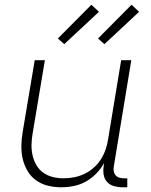

<svg xmlns="http://www.w3.org/2000/svg" viewBox="-20 -785 640 813"><path d="M240 8Q211 8 183.5 1.5Q156 -5 133.5 -21Q111 -37 97 -60.5Q83 -84 76.5 -111Q70 -138 70.5 -167.5Q71 -197 76 -226L127 -530H170L118 -219Q114 -196 113.5 -172.5Q113 -149 118 -127Q123 -105 134 -86Q145 -67 163 -54Q181 -41 203.5 -35.5Q226 -30 249 -30Q272 -30 294.5 -34.5Q317 -39 338 -49Q359 -59 377 -75Q395 -91 407.5 -111Q420 -131 427.5 -153Q435 -175 438 -197L493 -530H536L462 -81Q460 -71 461.5 -61Q463 -51 469 -43.5Q475 -36 484.5 -33Q494 -30 504 -30H519V8H498Q480 8 462.5 3Q445 -2 433.5 -14.5Q422 -27 419 -45Q416 -63 419 -81L421 -95Q408 -71 388 -50.5Q368 -30 344 -16.5Q320 -3 293 2.5Q266 8 240 8ZM422 -598 395 -622 537 -765 569 -735ZM252 -598 225 -622 367 -765 399 -735Z"/></svg>

Font: Iosevka Curly XLtEx
Style: Italic
Weight: 200
Width: 7
Italic angle: -9°
Monospace: yes
Designer: Belleve Invis
Foundry: Belleve Invis
Version: Version 11.1.0; ttfautohint (v1.8.3)